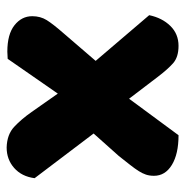

<svg xmlns="http://www.w3.org/2000/svg" viewBox="-10 -522 544 563"><g transform="rotate(90 261.5 -241.0)"><path d="M25 -407Q33 -445 56.5 -469Q80 -493 115 -493Q148 -493 166 -477Q184 -461 206 -432L270 -348L377 -493Q432 -493 464 -473.5Q496 -454 496 -421Q496 -408 492.5 -397.5Q489 -387 482 -376Q475 -365 464 -351Q453 -337 438 -318L372 -244L503 -71Q498 -33 473 -11Q448 11 413 11Q375 10 352.5 -11Q330 -32 309 -62L255 -139L153 8Q148 8 142 8.5Q136 9 132 9Q81 9 54.5 -12Q28 -33 28 -64Q28 -88 39.5 -106.5Q51 -125 79 -157L159 -250Z"/></g></svg>

Font: Baloo Bhai
Style: Regular
Weight: 400
Designer: Supriya Tembe, Noopur Datye and Ek Type
Foundry: Ek Type
Version: Version 1.100;PS 1.000;hotconv 1.0.88;makeotf.lib2.5.647800;